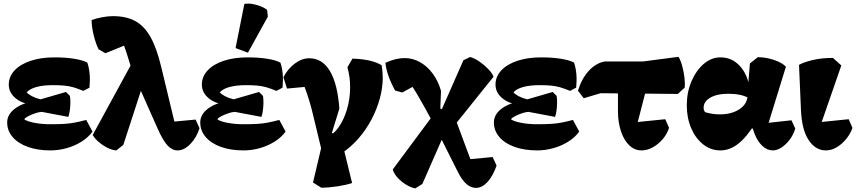

<svg xmlns="http://www.w3.org/2000/svg" viewBox="-20 -825 4775 1071"><path d="M261 14Q190 14 135.5 -5.5Q81 -25 50.5 -60.5Q20 -96 20 -142Q20 -187 64.5 -220Q109 -253 178 -260L193 -267L348 -312L370 -290Q373 -272 372.5 -249.5Q372 -227 369 -206Q366 -185 361 -173L213 -201Q196 -200 176 -193Q156 -186 139 -177.5Q122 -169 115 -160Q130 -148 171.5 -140Q213 -132 261 -132Q308 -132 339.5 -134Q371 -136 399 -141.5Q427 -147 461 -156L496 -91Q474 -60 436.5 -36Q399 -12 353.5 1Q308 14 261 14ZM241 -228 173 -241Q110 -243 69.5 -275Q29 -307 29 -353Q29 -398 61.5 -432.5Q94 -467 151.5 -486Q209 -505 284 -505Q344 -505 392 -497.5Q440 -490 467 -476Q477 -447 480 -412Q483 -377 479 -336L445 -318Q414 -331 389.5 -338Q365 -345 338.5 -347.5Q312 -350 275 -350Q222 -350 184.5 -340Q147 -330 129 -310Q138 -299 158 -288.5Q178 -278 204 -271.5Q230 -265 253 -265Z M971 14Q940 14 914.5 -13.5Q889 -41 860 -106L730 -399Q717 -428 706.5 -464Q696 -500 685 -533Q679 -552 672.5 -568.5Q666 -585 659 -599.5Q652 -614 644 -627L693 -579L568 -528L530 -550Q514 -582 502.5 -629Q491 -676 491 -713Q514 -722 548 -728.5Q582 -735 610 -735Q684 -735 734.5 -707.5Q785 -680 819.5 -618.5Q854 -557 879 -453L963 -104L911 -143L1071 -158L1093 -110Q1077 -58 1042 -22Q1007 14 971 14ZM629 14Q607 13 581.5 0.5Q556 -12 533 -31Q510 -50 497 -72L726 -492L786 -380L668 -17Z M1338 14Q1267 14 1212.5 -5.5Q1158 -25 1127.5 -60.5Q1097 -96 1097 -142Q1097 -187 1141.5 -220Q1186 -253 1255 -260L1270 -267L1425 -312L1447 -290Q1450 -272 1449.5 -249.5Q1449 -227 1446 -206Q1443 -185 1438 -173L1290 -201Q1273 -200 1253 -193Q1233 -186 1216 -177.5Q1199 -169 1192 -160Q1207 -148 1248.5 -140Q1290 -132 1338 -132Q1385 -132 1416.5 -134Q1448 -136 1476 -141.5Q1504 -147 1538 -156L1573 -91Q1551 -60 1513.5 -36Q1476 -12 1430.5 1Q1385 14 1338 14ZM1318 -228 1250 -241Q1187 -243 1146.5 -275Q1106 -307 1106 -353Q1106 -398 1138.5 -432.5Q1171 -467 1228.5 -486Q1286 -505 1361 -505Q1421 -505 1469 -497.5Q1517 -490 1544 -476Q1554 -447 1557 -412Q1560 -377 1556 -336L1522 -318Q1491 -331 1466.5 -338Q1442 -345 1415.5 -347.5Q1389 -350 1352 -350Q1299 -350 1261.5 -340Q1224 -330 1206 -310Q1215 -299 1235 -288.5Q1255 -278 1281 -271.5Q1307 -265 1330 -265ZM1363 -531 1294 -557 1343 -803Q1365 -807 1390 -802.5Q1415 -798 1436.5 -789Q1458 -780 1470 -770L1474 -732Z M1772 222 1726 193 1778 -27 1782 47 1729 -173Q1718 -221 1705 -263.5Q1692 -306 1679 -340L1581 -331L1561 -394Q1585 -441 1624.5 -470.5Q1664 -500 1705 -500Q1778 -500 1820.5 -428.5Q1863 -357 1873 -219L1826 -67L1799 -57Q1838 -72 1868 -114Q1898 -156 1915.5 -215Q1933 -274 1933 -339Q1933 -368 1929.5 -394Q1926 -420 1918 -450L1946 -498Q2053 -495 2109 -461Q2112 -442 2113.5 -425Q2115 -408 2115 -391Q2115 -335 2098.5 -275Q2082 -215 2052 -158Q2022 -101 1979.5 -52.5Q1937 -4 1886 30L1893 -13L1944 196Q1911 207 1862 214.5Q1813 222 1772 222ZM1789 -20 1770 -55 1802 -101 1860 -68Z M2635 223Q2607 223 2582 201.5Q2557 180 2534 134L2427 -79L2398 -136Q2386 -158 2375.5 -177Q2365 -196 2353.5 -217.5Q2342 -239 2325 -268Q2314 -287 2305.5 -301.5Q2297 -316 2288 -330Q2279 -344 2267 -361L2328 -366L2224 -309L2184 -320Q2161 -361 2147 -401Q2133 -441 2130 -475Q2162 -489 2187.5 -495Q2213 -501 2238 -501Q2283 -501 2323.5 -478Q2364 -455 2394.5 -413.5Q2425 -372 2440 -318L2435 -191L2518 -168L2620 106L2568 66L2728 51L2750 99Q2729 158 2699 190.5Q2669 223 2635 223ZM2296 226Q2271 221 2243.5 204Q2216 187 2196 164Q2176 141 2171 120L2393 -179L2464 -91L2336 201ZM2461 -149 2424 -172 2422 -224 2489 -201ZM2518 -129 2431 -185 2565 -489 2602 -507Q2626 -501 2653 -482.5Q2680 -464 2702.5 -441Q2725 -418 2733 -397Z M2976 14Q2905 14 2850.5 -5.5Q2796 -25 2765.5 -60.5Q2735 -96 2735 -142Q2735 -187 2779.5 -220Q2824 -253 2893 -260L2908 -267L3063 -312L3085 -290Q3088 -272 3087.5 -249.5Q3087 -227 3084 -206Q3081 -185 3076 -173L2928 -201Q2911 -200 2891 -193Q2871 -186 2854 -177.5Q2837 -169 2830 -160Q2845 -148 2886.5 -140Q2928 -132 2976 -132Q3023 -132 3054.5 -134Q3086 -136 3114 -141.5Q3142 -147 3176 -156L3211 -91Q3189 -60 3151.5 -36Q3114 -12 3068.5 1Q3023 14 2976 14ZM2956 -228 2888 -241Q2825 -243 2784.5 -275Q2744 -307 2744 -353Q2744 -398 2776.5 -432.5Q2809 -467 2866.5 -486Q2924 -505 2999 -505Q3059 -505 3107 -497.5Q3155 -490 3182 -476Q3192 -447 3195 -412Q3198 -377 3194 -336L3160 -318Q3129 -331 3104.5 -338Q3080 -345 3053.5 -347.5Q3027 -350 2990 -350Q2937 -350 2899.5 -340Q2862 -330 2844 -310Q2853 -299 2873 -288.5Q2893 -278 2919 -271.5Q2945 -265 2968 -265Z M3559 14Q3520 14 3490.5 -14Q3461 -42 3444 -92Q3427 -142 3427 -207V-372H3596L3529 -111L3483 -139L3691 -160L3712 -112Q3701 -77 3676.5 -48.5Q3652 -20 3621 -3Q3590 14 3559 14ZM3236 -277 3204 -319Q3224 -385 3263 -428.5Q3302 -472 3352 -482H3566L3765 -508Q3777 -488 3785.5 -456.5Q3794 -425 3798 -392.5Q3802 -360 3799 -336L3761 -301L3330 -305Z M3998 14Q3945 14 3902.5 -19.5Q3860 -53 3835.5 -110Q3811 -167 3811 -238Q3811 -310 3837 -371Q3863 -432 3905.5 -468.5Q3948 -505 3999 -505Q4062 -505 4106 -458Q4150 -411 4162 -331L4161 -276Q4136 -290 4107.5 -296Q4079 -302 4041 -302Q3980 -302 3942.5 -280.5Q3905 -259 3905 -224Q3905 -216 3907 -210Q3909 -204 3914 -199Q3935 -193 3954.5 -190Q3974 -187 3996 -187Q4037 -187 4069.5 -198.5Q4102 -210 4123 -230.5Q4144 -251 4149 -279L4154 -305L4152 -335L4163 -471L4207 -506Q4251 -506 4296.5 -491Q4342 -476 4364 -453L4256 -103L4249 -138L4395 -154L4416 -108Q4407 -76 4386.5 -48Q4366 -20 4340.5 -3Q4315 14 4291 14Q4259 14 4232 -11.5Q4205 -37 4188 -81.5Q4171 -126 4167 -184L4203 -108H4135L4195 -141Q4146 -61 4098.5 -23.5Q4051 14 3998 14Z M4586 14Q4530 14 4491.5 -42.5Q4453 -99 4448 -209L4437 -463Q4460 -477 4511 -489.5Q4562 -502 4626 -502L4673 -460L4552 -111L4506 -139L4714 -160L4735 -112Q4725 -81 4702 -52Q4679 -23 4649 -4.5Q4619 14 4586 14Z"/></svg>

Font: Eczar ExtraBold
Style: Regular
Weight: 800
Designer: Vaibhav Singh
Foundry: Rosetta Type Foundry
Version: Version 2.000